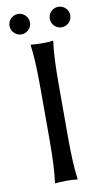

<svg xmlns="http://www.w3.org/2000/svg" viewBox="-90 -841 479 887"><g transform="rotate(-10 149.0 -397.5)"><path d="M216 -716Q202 -730 202 -750Q202 -770 216 -784Q230 -798 250 -798Q270 -798 284 -784Q298 -770 298 -750Q298 -730 284 -716Q270 -702 250 -702Q230 -702 216 -716ZM27.5 -716Q13 -730 13 -750Q13 -770 27.5 -784Q42 -798 61 -798Q80 -798 94.5 -784Q109 -770 109 -750Q109 -730 94.5 -716Q80 -702 61 -702Q42 -702 27.5 -716ZM104 -445Q104 -574 94 -645L96 -648Q114 -645 147 -645Q180 -645 198 -648L200 -645Q190 -579 190 -445V-200Q190 -71 200 0L198 3Q180 0 147 0Q114 0 96 3L94 0Q104 -68 104 -200Z"/></g></svg>

Font: Libertinus Sans
Style: Regular
Weight: 400
Designer: Philipp H. Poll
Foundry: Khaled Hosny
Version: Version 6.1